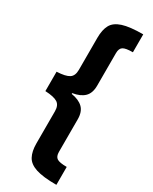

<svg xmlns="http://www.w3.org/2000/svg" viewBox="-282 -926 997 1253"><g transform="rotate(30 216.5 -299.0)"><path d="M393 268Q292 268 238.5 250.5Q185 233 165 195.5Q145 158 145 100V-143Q145 -188 118 -205.5Q91 -223 25 -226V-372Q91 -375 118 -392.5Q145 -410 145 -455V-698Q145 -757 165 -794Q185 -831 238.5 -848.5Q292 -866 393 -866V-731Q339 -731 319.5 -718.5Q300 -706 300 -671V-426Q300 -369 270 -340Q240 -311 183 -302V-296Q240 -287 270 -258Q300 -229 300 -172V73Q300 108 319.5 120.5Q339 133 393 133Z"/></g></svg>

Font: Noto Sans Telugu UI Condensed Black
Style: Regular
Weight: 900
Width: 3
Designer: Jelle Bosma - Monotype Design Team
Foundry: Monotype Imaging Inc.
Version: Version 2.005; ttfautohint (v1.8.4.7-5d5b)